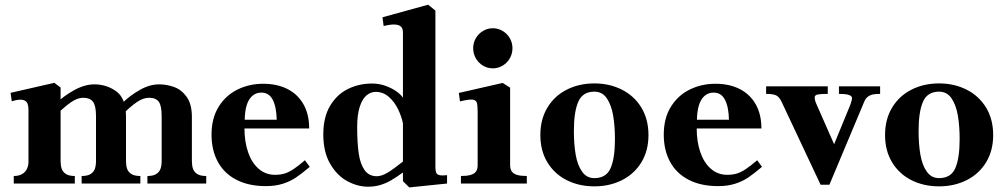

<svg xmlns="http://www.w3.org/2000/svg" viewBox="-20 -780 4274 816"><path d="M101 -93V-313Q101 -331 95.8 -342Q90.5 -353 75 -355.8Q59.5 -358.5 30 -349.5L25 -385.5L211 -428L237.5 -408V-96Q237.5 -76.5 242.2 -62.8Q247 -49 260.2 -40.5Q273.5 -32 298 -32V0H38.5V-32Q60.5 -32 74.5 -40.5Q88.5 -49 94.8 -62.8Q101 -76.5 101 -93ZM388 -96V-287.5Q388 -330.5 375.2 -347.5Q362.5 -364.5 333.5 -364.5Q309.5 -364.5 282.5 -346Q255.5 -327.5 220 -293V-342Q250.5 -372 295.2 -396.8Q340 -421.5 381 -421.5Q433 -421.5 474.2 -391.8Q515.5 -362 515.5 -283V-96Q515.5 -76.5 520.2 -62.8Q525 -49 538.2 -40.5Q551.5 -32 576.5 -32V0H327V-32Q352 -32 365.2 -40.5Q378.5 -49 383.2 -62.8Q388 -76.5 388 -96ZM667 -96V-287.5Q667 -330.5 654.8 -347.5Q642.5 -364.5 613.5 -364.5Q588.5 -364.5 561.5 -346Q534.5 -327.5 500 -293V-342Q531 -373 573.2 -397.2Q615.5 -421.5 656 -421.5Q688 -421.5 719.2 -410.5Q750.5 -399.5 773 -368.8Q795.5 -338 795.5 -283V-96Q795.5 -76.5 800.2 -62.8Q805 -49 818.2 -40.5Q831.5 -32 856.5 -32V0H606.5V-32Q631 -32 644.2 -40.5Q657.5 -49 662.2 -62.8Q667 -76.5 667 -96Z M879 -208Q879 -277.5 909.2 -326.2Q939.5 -375 989.5 -399.5Q1039.5 -424 1098.5 -424Q1157.5 -424 1201.5 -401.8Q1245.5 -379.5 1269.8 -336.8Q1294 -294 1294 -234H1019Q1019 -177.5 1034.5 -132.8Q1050 -88 1079.5 -62.5Q1109 -37 1149 -37Q1171 -37 1188.8 -42.2Q1206.5 -47.5 1226.8 -60.8Q1247 -74 1276 -99L1296.5 -71Q1263 -42.5 1237.8 -25.5Q1212.5 -8.5 1181.2 1.2Q1150 11 1110 11Q1037 11 985 -15.8Q933 -42.5 906 -92Q879 -141.5 879 -208ZM1091 -386.5Q1068 -386.5 1052 -372.2Q1036 -358 1028.2 -332Q1020.5 -306 1020 -271H1156Q1155 -325 1139.2 -355.8Q1123.5 -386.5 1091 -386.5Z M1354 -209Q1354 -282 1383 -330.5Q1412 -379 1459 -402Q1506 -425 1561.5 -425Q1591.5 -425 1619 -415Q1646.5 -405 1666 -390.8Q1685.5 -376.5 1692.5 -364.5V-642.5Q1692.5 -656 1686 -664.8Q1679.5 -673.5 1661.5 -675.5Q1643.5 -677.5 1610.5 -669.5L1605.5 -706.5L1799.5 -760L1830.5 -735V-69.5Q1830.5 -54 1833.8 -46.2Q1837 -38.5 1847.5 -35.8Q1858 -33 1880 -35.5V0L1719.5 16.5L1692.5 -10V-47Q1663.5 -26 1642 -13.5Q1620.5 -1 1596.5 6.2Q1572.5 13.5 1544.5 13.5Q1500 13.5 1456.2 -10Q1412.5 -33.5 1383.2 -83.8Q1354 -134 1354 -209ZM1692.5 -93.5V-256Q1686.5 -285 1671.8 -315.8Q1657 -346.5 1632.8 -368Q1608.5 -389.5 1577 -389.5Q1555 -389.5 1537.2 -374.2Q1519.5 -359 1508.8 -325.8Q1498 -292.5 1498 -241Q1498 -173.5 1504.5 -128.2Q1511 -83 1529.5 -57Q1548 -31 1582 -31Q1601 -31 1626 -45.5Q1651 -60 1692.5 -93.5Z M2010 -77V-306.5Q2010 -334.5 2006 -345Q2002 -355.5 1986.8 -356.8Q1971.5 -358 1935 -349L1930 -385L2116.5 -427.5L2148 -407.5V-78.5Q2148 -61 2155.2 -51Q2162.5 -41 2178 -36.5Q2193.5 -32 2219 -32V0H1939V-32Q1964.5 -32 1980 -36.5Q1995.5 -41 2002.8 -50.8Q2010 -60.5 2010 -77ZM1991 -575.5Q1991 -598 2002.2 -617.5Q2013.5 -637 2032.8 -648.5Q2052 -660 2074.5 -660Q2097 -660 2116.2 -648.5Q2135.5 -637 2146.8 -617.5Q2158 -598 2158 -575.5Q2158 -552 2146.8 -532.2Q2135.5 -512.5 2116.2 -501Q2097 -489.5 2074.5 -489.5Q2052 -489.5 2032.8 -501Q2013.5 -512.5 2002.2 -532.2Q1991 -552 1991 -575.5Z M2276.5 -206Q2276.5 -273 2306.5 -322.8Q2336.5 -372.5 2388.8 -399Q2441 -425.5 2506 -425.5Q2570.5 -425.5 2623 -399Q2675.5 -372.5 2705.8 -322.8Q2736 -273 2736 -206Q2736 -139.5 2705.8 -90Q2675.5 -40.5 2623 -14.2Q2570.5 12 2506 12Q2441 12 2388.8 -14.2Q2336.5 -40.5 2306.5 -90Q2276.5 -139.5 2276.5 -206ZM2593.5 -188.5Q2593.5 -243.5 2586 -288.2Q2578.5 -333 2559.2 -361.8Q2540 -390.5 2506 -390.5Q2456.5 -390.5 2437.8 -347.8Q2419 -305 2419 -223.5Q2419 -168 2426.5 -123.5Q2434 -79 2453.5 -51Q2473 -23 2506 -23Q2556.5 -23 2575 -65.2Q2593.5 -107.5 2593.5 -188.5Z M2801 -208Q2801 -277.5 2831.2 -326.2Q2861.5 -375 2911.5 -399.5Q2961.5 -424 3020.5 -424Q3079.5 -424 3123.5 -401.8Q3167.5 -379.5 3191.8 -336.8Q3216 -294 3216 -234H2941Q2941 -177.5 2956.5 -132.8Q2972 -88 3001.5 -62.5Q3031 -37 3071 -37Q3093 -37 3110.8 -42.2Q3128.5 -47.5 3148.8 -60.8Q3169 -74 3198 -99L3218.5 -71Q3185 -42.5 3159.8 -25.5Q3134.5 -8.5 3103.2 1.2Q3072 11 3032 11Q2959 11 2907 -15.8Q2855 -42.5 2828 -92Q2801 -141.5 2801 -208ZM3013 -386.5Q2990 -386.5 2974 -372.2Q2958 -358 2950.2 -332Q2942.5 -306 2942 -271H3078Q3077 -325 3061.2 -355.8Q3045.5 -386.5 3013 -386.5Z M3236 -381V-413H3498V-381Q3469 -381 3455.8 -378.5Q3442.5 -376 3442.5 -366.5Q3442.5 -360.5 3443.8 -354.8Q3445 -349 3449 -339.5L3525 -167L3594 -335Q3596 -340 3598.5 -349.2Q3601 -358.5 3601 -362.5Q3601 -371 3591.5 -375Q3582 -379 3570.5 -380Q3559 -381 3545.5 -381V-413H3720.5V-381Q3704.5 -381 3692.2 -379Q3680 -377 3669.8 -370Q3659.5 -363 3653.5 -349L3505 5H3467.5L3301 -349Q3291.5 -368.5 3278.2 -374.8Q3265 -381 3236 -381Z M3741.5 -206Q3741.5 -273 3771.5 -322.8Q3801.5 -372.5 3853.8 -399Q3906 -425.5 3971 -425.5Q4035.5 -425.5 4088 -399Q4140.5 -372.5 4170.8 -322.8Q4201 -273 4201 -206Q4201 -139.5 4170.8 -90Q4140.5 -40.5 4088 -14.2Q4035.5 12 3971 12Q3906 12 3853.8 -14.2Q3801.5 -40.5 3771.5 -90Q3741.5 -139.5 3741.5 -206ZM4058.5 -188.5Q4058.5 -243.5 4051 -288.2Q4043.5 -333 4024.2 -361.8Q4005 -390.5 3971 -390.5Q3921.5 -390.5 3902.8 -347.8Q3884 -305 3884 -223.5Q3884 -168 3891.5 -123.5Q3899 -79 3918.5 -51Q3938 -23 3971 -23Q4021.5 -23 4040 -65.2Q4058.5 -107.5 4058.5 -188.5Z"/></svg>

Font: Didactic
Style: Regular
Weight: 400
Designer: Tyler Finck
Foundry: Etcetera Type Co
Version: Version 3.007;FEAKit 1.0